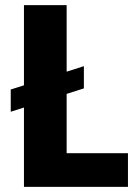

<svg xmlns="http://www.w3.org/2000/svg" viewBox="-20 -731 544 751"><path d="M308.1 -472.2V-385.3L22 -293.9V-380.9ZM480.5 -131.8V0H182.6V-131.8ZM240.7 -710.9V0H73.7V-710.9Z"/></svg>

Font: Roboto Condensed Black
Style: Regular
Weight: 900
Designer: Christian Robertson
Foundry: Google
Version: Version 3.008; 2023